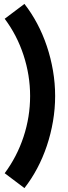

<svg xmlns="http://www.w3.org/2000/svg" viewBox="-20 -780 348 982"><path d="M262 -289Q262 -224 251 -159.5Q240 -95 219.5 -34Q199 27 170 81.5Q141 136 105 182L4 106Q67 21 100.5 -80.5Q134 -182 134 -289Q134 -395 100.5 -497.5Q67 -600 4 -684L105 -760Q141 -714 170 -659.5Q199 -605 219.5 -544Q240 -483 251 -418.5Q262 -354 262 -289Z"/></svg>

Font: NT Somic Bold
Style: Regular
Weight: 700
Designer: Ravid Balaliev — lead type designer, mastering
Michael Voronin — secret advisor, marketing
Ivan Kovalenko — best boy
Foundry: NT Type
Version: Version 0.7